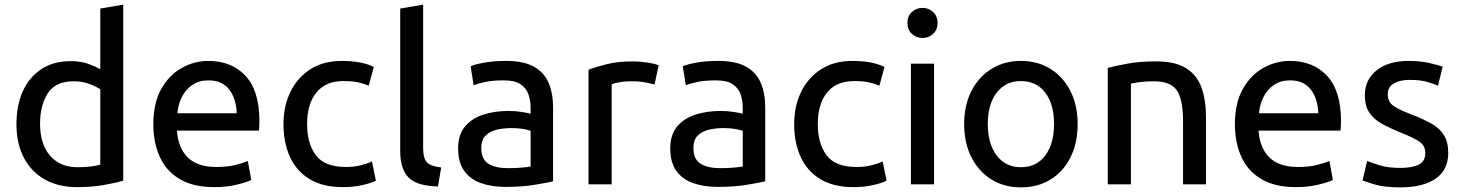

<svg xmlns="http://www.w3.org/2000/svg" viewBox="-20 -796 6314 829"><path d="M313 12Q233 12 174.5 -20.5Q116 -53 83.5 -114Q51 -175 51 -259Q51 -341 78.5 -402Q106 -463 158.5 -497.5Q211 -532 285 -532Q328 -532 360.5 -520.5Q393 -509 413 -497V-759L512 -776V-16Q479 -6 427.5 3Q376 12 313 12ZM314 -74Q350 -74 375 -77.5Q400 -81 413 -85V-410Q397 -422 366 -433.5Q335 -445 298 -445Q220 -445 186.5 -393.5Q153 -342 153 -262Q153 -173 196.5 -123.5Q240 -74 314 -74Z M906 12Q814 12 755.5 -23Q697 -58 669.5 -119.5Q642 -181 642 -259Q642 -351 676 -411.5Q710 -472 764.5 -502.5Q819 -533 879 -533Q980 -533 1040 -468.5Q1100 -404 1100 -273Q1100 -264 1099.5 -252.5Q1099 -241 1098 -232H744Q749 -158 790.5 -116.5Q832 -75 915 -75Q963 -75 997.5 -84Q1032 -93 1050 -101L1065 -19Q1048 -10 1003.5 1Q959 12 906 12ZM746 -307H1002Q1000 -370 969.5 -409.5Q939 -449 880 -449Q839 -449 810 -429Q781 -409 765 -376.5Q749 -344 746 -307Z M1461 12Q1374 12 1317 -22.5Q1260 -57 1232 -118.5Q1204 -180 1204 -260Q1204 -339 1234.5 -400.5Q1265 -462 1321 -497.5Q1377 -533 1456 -533Q1541 -533 1594 -507L1572 -426Q1551 -435 1526 -440.5Q1501 -446 1463 -446Q1386 -446 1346 -396.5Q1306 -347 1306 -260Q1306 -176 1344 -125.5Q1382 -75 1474 -75Q1509 -75 1538.5 -82.5Q1568 -90 1586 -99L1603 -16Q1582 -5 1543 3.5Q1504 12 1461 12Z M1871 9Q1780 7 1744 -29.5Q1708 -66 1708 -144V-759L1807 -776V-157Q1807 -112 1823.5 -95Q1840 -78 1885 -73Z M2163 11Q2103 11 2056.5 -5.5Q2010 -22 1984 -58.5Q1958 -95 1958 -155Q1958 -214 1987.5 -249.5Q2017 -285 2066.5 -301Q2116 -317 2177 -317Q2205 -317 2233 -312.5Q2261 -308 2271 -305V-329Q2271 -361 2262 -388Q2253 -415 2228 -432Q2203 -449 2156 -449Q2106 -449 2074.5 -442Q2043 -435 2025 -428L2012 -510Q2033 -519 2073.5 -526Q2114 -533 2165 -533Q2241 -533 2285.5 -508Q2330 -483 2349 -437.5Q2368 -392 2368 -333V-13Q2343 -7 2288 2Q2233 11 2163 11ZM2173 -70Q2204 -70 2229 -72Q2254 -74 2271 -77V-231Q2261 -235 2239.5 -239Q2218 -243 2187 -243Q2156 -243 2126.5 -236.5Q2097 -230 2077.5 -211.5Q2058 -193 2058 -157Q2058 -108 2089 -89Q2120 -70 2173 -70Z M2521 0V-495Q2552 -507 2600.5 -519Q2649 -531 2714 -531Q2742 -531 2775 -526Q2808 -521 2824 -514L2806 -431Q2793 -435 2767.5 -440Q2742 -445 2706 -445Q2675 -445 2652 -440.5Q2629 -436 2621 -432V0Z M3079 11Q3019 11 2972.5 -5.5Q2926 -22 2900 -58.5Q2874 -95 2874 -155Q2874 -214 2903.5 -249.5Q2933 -285 2982.5 -301Q3032 -317 3093 -317Q3121 -317 3149 -312.5Q3177 -308 3187 -305V-329Q3187 -361 3178 -388Q3169 -415 3144 -432Q3119 -449 3072 -449Q3022 -449 2990.5 -442Q2959 -435 2941 -428L2928 -510Q2949 -519 2989.5 -526Q3030 -533 3081 -533Q3157 -533 3201.5 -508Q3246 -483 3265 -437.5Q3284 -392 3284 -333V-13Q3259 -7 3204 2Q3149 11 3079 11ZM3089 -70Q3120 -70 3145 -72Q3170 -74 3187 -77V-231Q3177 -235 3155.5 -239Q3134 -243 3103 -243Q3072 -243 3042.5 -236.5Q3013 -230 2993.5 -211.5Q2974 -193 2974 -157Q2974 -108 3005 -89Q3036 -70 3089 -70Z M3666 12Q3579 12 3522 -22.5Q3465 -57 3437 -118.5Q3409 -180 3409 -260Q3409 -339 3439.5 -400.5Q3470 -462 3526 -497.5Q3582 -533 3661 -533Q3746 -533 3799 -507L3777 -426Q3756 -435 3731 -440.5Q3706 -446 3668 -446Q3591 -446 3551 -396.5Q3511 -347 3511 -260Q3511 -176 3549 -125.5Q3587 -75 3679 -75Q3714 -75 3743.5 -82.5Q3773 -90 3791 -99L3808 -16Q3787 -5 3748 3.5Q3709 12 3666 12Z M3913 0V-521H4013V0ZM3963 -632Q3937 -632 3917.5 -649.5Q3898 -667 3898 -697Q3898 -727 3917.5 -744.5Q3937 -762 3963 -762Q3989 -762 4008.5 -744.5Q4028 -727 4028 -697Q4028 -667 4008.5 -649.5Q3989 -632 3963 -632Z M4388 13Q4316 13 4261 -21Q4206 -55 4174.5 -116.5Q4143 -178 4143 -261Q4143 -342 4174.5 -403.5Q4206 -465 4261.5 -499Q4317 -533 4388 -533Q4460 -533 4515 -499Q4570 -465 4601.5 -403.5Q4633 -342 4633 -261Q4633 -178 4602 -116.5Q4571 -55 4516 -21Q4461 13 4388 13ZM4388 -74Q4455 -74 4493 -124.5Q4531 -175 4531 -261Q4531 -346 4493 -396Q4455 -446 4388 -446Q4322 -446 4283.5 -396Q4245 -346 4245 -261Q4245 -175 4283.5 -124.5Q4322 -74 4388 -74Z M4763 0V-503Q4797 -512 4850 -521.5Q4903 -531 4972 -531Q5055 -531 5102 -501Q5149 -471 5168 -417Q5187 -363 5187 -292V0H5088V-272Q5088 -367 5061 -406Q5034 -445 4962 -445Q4929 -445 4901.5 -441.5Q4874 -438 4863 -435V0Z M5576 12Q5484 12 5425.5 -23Q5367 -58 5339.5 -119.5Q5312 -181 5312 -259Q5312 -351 5346 -411.5Q5380 -472 5434.5 -502.5Q5489 -533 5549 -533Q5650 -533 5710 -468.5Q5770 -404 5770 -273Q5770 -264 5769.5 -252.5Q5769 -241 5768 -232H5414Q5419 -158 5460.5 -116.5Q5502 -75 5585 -75Q5633 -75 5667.5 -84Q5702 -93 5720 -101L5735 -19Q5718 -10 5673.5 1Q5629 12 5576 12ZM5416 -307H5672Q5670 -370 5639.5 -409.5Q5609 -449 5550 -449Q5509 -449 5480 -429Q5451 -409 5435 -376.5Q5419 -344 5416 -307Z M6026 13Q5958 13 5917.5 1Q5877 -11 5863 -17L5883 -101Q5902 -93 5938 -82Q5974 -71 6026 -71Q6077 -71 6105.5 -85Q6134 -99 6134 -135Q6134 -167 6108.5 -184.5Q6083 -202 6022 -226Q5980 -243 5946.5 -261.5Q5913 -280 5893 -309Q5873 -338 5873 -385Q5873 -452 5924 -492.5Q5975 -533 6062 -533Q6113 -533 6151.5 -524Q6190 -515 6209 -508L6189 -426Q6171 -434 6142 -442.5Q6113 -451 6065 -451Q6025 -451 5998.5 -436Q5972 -421 5972 -389Q5972 -356 5996.5 -339Q6021 -322 6076 -301Q6126 -282 6161 -262Q6196 -242 6214.5 -212.5Q6233 -183 6233 -136Q6233 -62 6178.5 -24.5Q6124 13 6026 13Z"/></svg>

Font: Ubuntu Sans Medium
Style: Regular
Weight: 500
Designer: Dalton Maag Ltd
Foundry: Dalton Maag Ltd
Version: Version 1.006; ttfautohint (v1.8.4.7-5d5b)